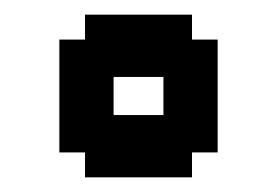

<svg xmlns="http://www.w3.org/2000/svg" viewBox="-20 -613 378 262"><path d="M96 -371V-405H61V-559H96V-593H242V-559H277V-405H242V-371ZM135 -456H203V-508H135Z"/></svg>

Font: Pixelify Sans
Style: Bold
Weight: 700
Designer: Stefie Justprince
Foundry: Typecalism Foundryline
Version: Version 1.000